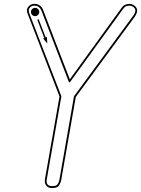

<svg xmlns="http://www.w3.org/2000/svg" viewBox="-20 -948 712 968"><path d="M243 0Q222 0 212.8 -12.8Q203.5 -25.5 206.5 -43.5L280 -461.5L122.5 -870.5Q119 -879 117.5 -883.8Q116 -888.5 116 -896Q116 -909 127.5 -918.8Q139 -928.5 153 -928.5Q170.5 -928.5 181.5 -919.8Q192.5 -911 197.5 -897.5L332 -548L593.5 -909Q602 -920.5 612.2 -924.5Q622.5 -928.5 634 -928.5Q642.5 -928.5 651.2 -923.8Q660 -919 665.8 -911.5Q671.5 -904 671.5 -894.5Q671.5 -881.5 659 -863L362 -459L288.5 -39.5Q286.5 -28.5 278.5 -14.2Q270.5 0 243 0ZM243 -9.5Q265 -9.5 271.2 -20Q277.5 -30.5 279.5 -41L353 -462.5L651.5 -868.5Q662.5 -884 662.5 -894.5Q662.5 -904.5 653.2 -912Q644 -919.5 634 -919.5Q624 -919.5 616 -916.5Q608 -913.5 601 -903.5L335.5 -537.5Q332 -532.5 330.2 -532.5Q328.5 -532.5 326 -537.5L189 -894Q184.5 -905.5 176 -912.5Q167.5 -919.5 153 -919.5Q141.5 -919.5 133.2 -912.2Q125 -905 125 -896Q125 -890 126 -886.2Q127 -882.5 130.5 -873.5L289.5 -462.5L215.5 -42Q213 -27 219.8 -18.2Q226.5 -9.5 243 -9.5ZM218.5 -728.5 197.5 -754 203.5 -755.5 168 -848.5 175 -851 210.5 -759 216.5 -761.5ZM157 -866.5Q148.5 -866.5 142.2 -872.8Q136 -879 136 -887.5Q136 -896 142.2 -902.2Q148.5 -908.5 157 -908.5Q165.5 -908.5 171.8 -902.2Q178 -896 178 -887.5Q178 -879 171.8 -872.8Q165.5 -866.5 157 -866.5Z"/></svg>

Font: Edu AU VIC WA NT Arrows
Style: Regular
Weight: 400
Designer: Tina and Corey Anderson, Eben Sorkin, Mirko Velimirovic
Foundry: Google for Education
Version: Version 1.001